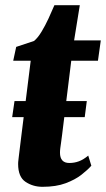

<svg xmlns="http://www.w3.org/2000/svg" viewBox="-20 -711 409 741"><path d="M27 -259 36 -321H315L307 -259ZM219.5 -189.5Q217.5 -173.5 215.8 -161.5Q214 -149.5 212.8 -140Q211.5 -130.5 211.5 -122Q211.5 -102 220.5 -92Q229.5 -82 247.5 -82Q267 -82 284.5 -88.5Q302 -95 320.5 -110.5L332.5 -71.5Q318.5 -55.5 294.2 -36.5Q270 -17.5 233.2 -3.8Q196.5 10 144 10Q107.5 10 78.8 -9Q50 -28 50 -78Q50 -80.5 50.2 -85.5Q50.5 -90.5 52 -102Q53.5 -113.5 56 -135Q58.5 -156.5 63 -192L98.5 -476.5H31L42.5 -530L111.5 -553Q126 -565 140.2 -588.5Q154.5 -612 167.2 -639.5Q180 -667 190 -691H288L266 -555H369L358 -476.5H255Z"/></svg>

Font: Merriweather Light 18pt Black
Style: Italic
Weight: 900
Italic angle: -7.8°
Version: Version 2.101